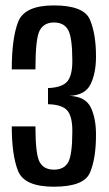

<svg xmlns="http://www.w3.org/2000/svg" viewBox="-20 -700 412 726"><path d="M183.5 6Q297.5 6 320.2 -47.2Q343 -100.5 343 -190.5Q343 -253.5 323 -294.2Q303 -335 242.5 -337.5Q302 -340 322.5 -381.5Q343 -423 343 -486.5Q343 -572 320 -625.8Q297 -679.5 183.5 -679.5Q73 -679.5 48.8 -617.8Q24.5 -556 24.5 -437.5H114Q114 -555 130.2 -585Q146.5 -615 184 -615Q222 -615 237.8 -586.5Q253.5 -558 253.5 -469.5Q253.5 -414 234 -391.5Q214.5 -369 161.5 -367V-306Q214 -304.5 233.8 -282.8Q253.5 -261 253.5 -205Q253.5 -115 238 -86.8Q222.5 -58.5 184 -58.5Q145.5 -58.5 129.8 -87.5Q114 -116.5 114 -222H24.5Q24.5 -113.5 48.2 -53.8Q72 6 183.5 6Z"/></svg>

Font: Anybody Condensed
Style: Regular
Weight: 400
Width: 3
Designer: Tyler Finck
Foundry: Etcetera Type Company
Version: Version 1.113;gftools[0.9.25]